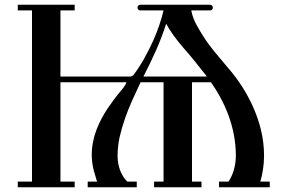

<svg xmlns="http://www.w3.org/2000/svg" viewBox="-20 -790 1198 810"><path d="M853 -467H585C622 -539 657 -613 681 -690C698 -658 723 -624 754 -588C785 -553 818 -512 853 -467ZM476 -133C476 -158 479 -183 484 -209C497 -266 516 -318 538 -367L573 -443H670V-24H630V0H830V-24H790V-443H870C925 -365 975 -257 975 -134C975 -90 962 -50 944 -24H904V0H1118V-24H1078C1087 -50 1094 -95 1094 -132C1094 -172 1089 -210 1080 -246C1052 -354 998 -441 935 -512L884 -573C867 -594 852 -614 839 -635C818 -668 794 -705 787 -746H866C873 -746 878 -751 878 -758C878 -764 873 -770 866 -770H572C565 -770 560 -764 560 -758C560 -751 565 -746 572 -746H670C660 -704 645 -660 627 -620C604 -569 575 -515 542 -472L532 -467H235V-746H295V-770H55V-746H115V-24H55V0H295V-24H235V-443H511C513 -443 513 -444 513 -443C513 -438 506 -426 491 -408C471 -385 452 -359 433 -331C400 -280 367 -215 367 -136C367 -113 371 -88 376 -69L384 -42C386 -34 388 -28 390 -24H350V0H557V-24H517C493 -47 476 -86 476 -133Z"/></svg>

Font: Ponomar Unicode
Style: Regular
Weight: 400
Version: 1.3